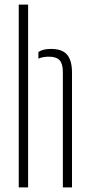

<svg xmlns="http://www.w3.org/2000/svg" viewBox="-20 -820 394 840"><path d="M62 0V-800H103V0ZM255 0V-505Q255 -541 240.8 -556.5Q226.5 -572 194 -572Q167.5 -572 148 -563.5V-592.5Q158.5 -599.5 172.2 -602.8Q186 -606 203 -606Q252 -606 273.5 -580.8Q295 -555.5 295 -503V0Z"/></svg>

Font: Big Shoulders Stencil Text SC Thin
Style: Regular
Weight: 100
Designer: Patric King
Foundry: XO Type Co
Version: Version 2.001